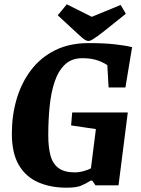

<svg xmlns="http://www.w3.org/2000/svg" viewBox="-20 -860 655 891"><path d="M288 11Q215 11 157.5 -14Q100 -39 67.5 -94Q35 -149 35 -240Q35 -324 57 -399.5Q79 -475 123.5 -534Q168 -593 235 -626.5Q302 -660 391 -660Q462 -660 512 -654.5Q562 -649 593 -641L562 -454H484L478 -558Q451 -575 424 -582.5Q397 -590 362 -590Q313 -590 282 -561Q251 -532 234 -482Q217 -432 210.5 -367.5Q204 -303 204 -232Q204 -178 214 -139.5Q224 -101 251 -80.5Q278 -60 328 -60Q348 -60 371.5 -67Q395 -74 402 -79L425 -261L310 -278L315 -338H573L530 0H423L408 -22H401Q376 -6 354 2.5Q332 11 288 11ZM391 -670Q384 -670 376.5 -674Q369 -678 360.5 -685.5Q352 -693 341 -703L248 -789L290 -840L406 -782L540 -837L564 -796L465 -717Q449 -704 434.5 -693.5Q420 -683 409 -676.5Q398 -670 391 -670Z"/></svg>

Font: Faustina ExtraBold
Style: Italic
Weight: 800
Italic angle: -8°
Designer: Alfonso Garcia
Foundry: http://www.omnibus-type.com
Version: Version 1.200